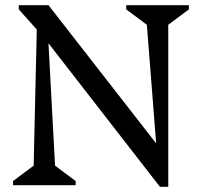

<svg xmlns="http://www.w3.org/2000/svg" viewBox="-20 -710 774 736"><path d="M593 6 134 -585V-690H166L603 -129H581L543 -615L464 -674V-690H704V-674L625 -615V6ZM30 0V-16L109 -75L121 -597L52 -674V-690H158L191 -75L270 -16V0Z"/></svg>

Font: Platypi Light Light
Style: Regular
Weight: 300
Version: Version 1.200